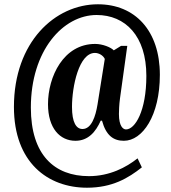

<svg xmlns="http://www.w3.org/2000/svg" viewBox="-20 -734 799 896"><path d="M386 142C504 142 579 97 642 47L622 5C569 47 492 88 395 88C234 88 124 -11 124 -232C124 -498 274 -664 431 -664C565 -664 663 -566 663 -380C663 -215 610 -130 568 -130C555 -130 535 -144 535 -202C535 -214 536 -246 540 -275L574 -520H545L511 -499C498 -513 459 -529 424 -529C276 -529 204 -376 204 -248C204 -135 260 -77 332 -77C392 -77 427 -119 450 -171H456C475 -101 510 -77 558 -77C645 -77 726 -194 726 -385C726 -591 610 -714 437 -714C237 -714 45 -538 45 -235C45 25 204 142 386 142ZM365 -132C336 -132 316 -162 316 -235C316 -330 348 -487 423 -487C441 -487 461 -476 469 -459L435 -246C426 -191 407 -132 365 -132Z"/></svg>

Font: Noto Serif Thai ExtraCondensed ExtraBold
Style: Regular
Weight: 800
Width: 2
Designer: Monotype Design Team
Foundry: Monotype Imaging Inc.
Version: Version 2.002